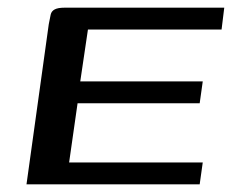

<svg xmlns="http://www.w3.org/2000/svg" viewBox="-20 -480 604 500"><path d="M49 0 107 -417Q110 -433 112 -442Q114 -451 122.5 -455.5Q131 -460 148 -460H564L557 -403H209L189 -268H508L500 -211H182L160 -57H508L500 0Z"/></svg>

Font: Genos Medium
Style: Italic
Weight: 500
Italic angle: -8°
Designer: Robert E. Leuschke
Foundry: Robert E. Leuschke
Version: Version 1.010